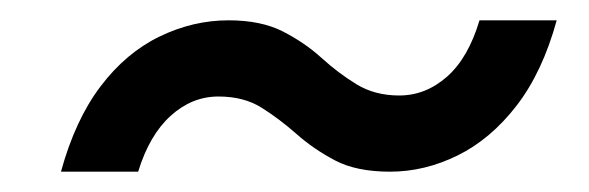

<svg xmlns="http://www.w3.org/2000/svg" viewBox="-20 -404 580 189"><path d="M528 -384Q514 -333 488.5 -300Q463 -267 430.5 -251Q398 -235 364 -235Q331 -235 310 -246Q289 -257 272 -272Q255 -287 237.5 -298Q220 -309 195 -309Q169 -309 148 -290Q127 -271 116 -235H40Q54 -286 79 -319Q104 -352 137 -368Q170 -384 205 -384Q237 -384 258.5 -373Q280 -362 296.5 -347Q313 -332 331 -321Q349 -310 373 -310Q399 -310 420 -328.5Q441 -347 452 -384Z"/></svg>

Font: Work Sans
Style: Italic
Weight: 400
Italic angle: -13°
Designer: Wei Huang
Foundry: Wei Huang
Version: Version 2.012